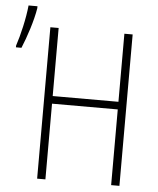

<svg xmlns="http://www.w3.org/2000/svg" viewBox="-87 -855 742 902"><g transform="rotate(5 284.5 -403.5)"><path d="M-31 -614V-606H-5C17 -658 44 -740 53 -798V-807H11C5 -745 -14 -665 -31 -614ZM122 0H161V-357H471V0H510V-714H471V-393H161V-714H122Z"/></g></svg>

Font: Noto Sans Mono ExtraLight
Style: Regular
Weight: 200
Designer: Monotype Design Team
Foundry: Monotype Imaging Inc.
Version: Version 2.014